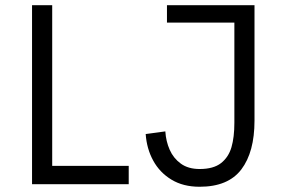

<svg xmlns="http://www.w3.org/2000/svg" viewBox="-20 -710 1093 740"><path d="M103.5 0ZM103.5 0ZM476.1 0H103.5V-689.9H181.2V-70.8H476.1ZM749.5 9.8Q686 9.8 640.9 -17.6Q595.7 -44.9 570.6 -90.8Q545.4 -136.7 541.5 -193.4L617.2 -203.6Q619.6 -165.5 634 -132.8Q648.4 -100.1 677 -79.3Q705.6 -58.6 749.5 -58.6Q802.7 -58.6 831.8 -81.3Q860.8 -104 872.1 -142.6Q883.3 -181.2 883.3 -236.8V-623H623.5V-689.9H960.9V-245.1Q960.9 -124 910.2 -57.1Q859.4 9.8 749.5 9.8Z"/></svg>

Font: Acari Sans
Style: Regular
Weight: 400
Designer: Alfredo Marco Pradil and Stefan Peev
Foundry: Hanken Design Co.
Version: Version 1.045;February 4, 2021;FontCreator 13.0.0.2655 64-bi